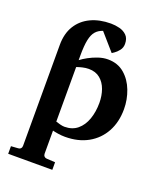

<svg xmlns="http://www.w3.org/2000/svg" viewBox="-165 -804 934 1124"><g transform="rotate(20 302.0 -242.0)"><path d="M23.9 219.2V171.9L67.9 168.9Q77.1 168.9 83.5 162.4Q89.8 155.8 89.8 146V-483.4Q89.8 -554.2 120.1 -603Q150.4 -651.9 204.3 -677.5Q258.3 -703.1 329.1 -703.1Q356 -703.1 383.1 -696.3Q410.2 -689.5 428.5 -671.1Q446.8 -652.8 446.8 -618.7Q446.8 -595.2 433.1 -577.9Q419.4 -560.5 405.5 -551.3Q391.6 -542 391.6 -542L299.8 -647Q272.5 -638.2 255.9 -619.1Q239.3 -600.1 231.7 -563.7Q224.1 -527.3 224.1 -465.3V-437Q241.7 -450.7 268.1 -465.1Q294.4 -479.5 325 -489.7Q355.5 -500 384.8 -500Q445.8 -500 487.5 -464.4Q529.3 -428.7 550.5 -373Q571.8 -317.4 571.8 -257.8Q571.8 -177.2 538.6 -116.5Q505.4 -55.7 444.8 -21.7Q384.3 12.2 301.8 12.2Q280.3 12.2 258.5 8.8Q236.8 5.4 224.1 2V146Q224.1 155.8 230.5 162.4Q236.8 168.9 246.1 168.9L298.8 171.9V219.2ZM278.8 -42Q327.1 -42 359.4 -68.8Q391.6 -95.7 407.7 -141.4Q423.8 -187 423.8 -243.2Q423.8 -287.1 410.4 -325Q397 -362.8 369.1 -386Q341.3 -409.2 297.9 -409.2Q278.8 -409.2 257.8 -404.1Q236.8 -398.9 224.1 -394V-54.2Q235.4 -50.3 251.5 -46.1Q267.6 -42 278.8 -42Z"/></g></svg>

Font: Charis
Style: Bold
Weight: 700
Designer: Walt Agee, Miriam Martin, Annie Olsen, Victor Gaultney, Lorna Priest, Alan Ward, Bob Hallissy, Martin Hosken, Sharon Cor
Foundry: SIL Global
Version: Version 7.000